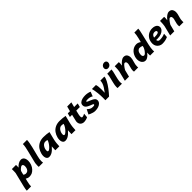

<svg xmlns="http://www.w3.org/2000/svg" viewBox="579 -3004 5460 5460"><g transform="rotate(-45 3309.5 -273.5)"><path d="M315.9 -453.1Q315.9 -418 312.5 -390.6Q356.4 -443.8 410.4 -475.1Q464.4 -506.3 517.6 -506.3Q557.1 -506.3 586.2 -484.4Q615.2 -462.4 630.4 -423.8Q645.5 -385.3 645.5 -335.9Q645.5 -260.7 619.6 -194.1Q593.8 -127.4 548.8 -78.4Q503.9 -29.3 448.2 -4.9Q393.6 12.2 355.5 12.2Q320.3 12.2 293.2 3.4Q266.1 -5.4 233.4 -24.4L211.4 64.5Q197.8 121.6 191.7 162.8Q185.5 204.1 185.5 238.3H13.7Q13.7 210.9 20.3 174.1Q26.9 137.2 38.1 89.4L144 -340.8Q146 -349.6 147 -390.6Q147.9 -431.6 147.9 -466.8V-496.6H313.5Q315.9 -476.1 315.9 -453.1ZM335.4 -122.1Q377.4 -122.1 404.3 -138.2Q437.5 -158.7 454.3 -200.2Q471.2 -241.7 471.2 -290.5Q471.2 -325.7 457.8 -347.7Q444.3 -369.6 421.4 -369.6Q403.3 -369.6 377.2 -354Q351.1 -338.4 327.4 -314.2Q303.7 -290 293 -266.1L266.1 -158.7Q265.6 -152.3 277.3 -143.6Q289.1 -134.8 305.9 -128.4Q322.8 -122.1 335.4 -122.1Z M999.5 -531.2 929.2 -251 926.8 -241.2Q899.4 -141.6 899.4 -62Q899.4 -33.7 904.8 0H733.9Q732.9 -13.7 732.2 -31Q731.4 -48.3 731.4 -60.5Q731.4 -109.4 738.3 -146.2Q745.1 -183.1 755.9 -223.6L759.8 -237.8L832 -530.8Q850.1 -601.6 861.6 -663.1Q873 -724.6 873 -778.8H1039.1Q1039.1 -735.8 1027.1 -664.1Q1015.1 -592.3 999.5 -531.2Z M1400.9 -22Q1400.9 -71.3 1404.8 -113.8L1408.2 -150.9Q1363.8 -100.6 1327.9 -67.6Q1292 -34.7 1245.6 -11.2Q1199.2 12.2 1146 12.2Q1114.7 12.2 1091.1 -4.9Q1067.4 -22 1054.4 -53.7Q1041.5 -85.4 1041.5 -128.4Q1041.5 -169.9 1053.2 -214.8Q1074.7 -297.4 1121.3 -362.8Q1168 -428.2 1244.1 -467.3Q1320.3 -506.3 1423.8 -506.3Q1480.5 -506.3 1543.5 -500.2Q1606.4 -494.1 1648.9 -484.4L1592.3 -258.3Q1576.7 -194.8 1568.4 -122.6Q1560.1 -50.3 1560.1 0H1400.9ZM1367.7 -377Q1327.6 -377 1295.4 -350.1Q1263.2 -323.2 1243.2 -283.7Q1223.1 -244.1 1218.3 -207.5Q1215.8 -189 1215.8 -175.3Q1215.8 -125.5 1247.1 -125.5Q1275.9 -125.5 1319.6 -165.8Q1363.3 -206.1 1399.9 -260.3Q1436.5 -314.5 1444.3 -350.1L1447.3 -366.2Q1435.1 -370.1 1413.3 -373.5Q1391.6 -377 1367.7 -377Z M2050.3 -22Q2050.3 -71.3 2054.2 -113.8L2057.6 -150.9Q2013.2 -100.6 1977.3 -67.6Q1941.4 -34.7 1895 -11.2Q1848.6 12.2 1795.4 12.2Q1764.2 12.2 1740.5 -4.9Q1716.8 -22 1703.9 -53.7Q1690.9 -85.4 1690.9 -128.4Q1690.9 -169.9 1702.6 -214.8Q1724.1 -297.4 1770.8 -362.8Q1817.4 -428.2 1893.6 -467.3Q1969.7 -506.3 2073.2 -506.3Q2129.9 -506.3 2192.9 -500.2Q2255.9 -494.1 2298.3 -484.4L2241.7 -258.3Q2226.1 -194.8 2217.8 -122.6Q2209.5 -50.3 2209.5 0H2050.3ZM2017.1 -377Q1977.1 -377 1944.8 -350.1Q1912.6 -323.2 1892.6 -283.7Q1872.6 -244.1 1867.7 -207.5Q1865.2 -189 1865.2 -175.3Q1865.2 -125.5 1896.5 -125.5Q1925.3 -125.5 1969 -165.8Q2012.7 -206.1 2049.3 -260.3Q2085.9 -314.5 2093.8 -350.1L2096.7 -366.2Q2084.5 -370.1 2062.7 -373.5Q2041 -377 2017.1 -377Z M2552.7 12.2Q2507.3 12.2 2472.4 -6.1Q2437.5 -24.4 2418.2 -58.1Q2398.9 -91.8 2398.9 -136.7Q2398.9 -150.9 2401.4 -168.9Q2407.2 -209 2450.2 -377.4H2363.3L2392.6 -492.2H2480L2519 -642.6H2686.5L2647.9 -492.2H2792L2763.2 -377.4H2618.7Q2587.9 -255.4 2585 -231.4Q2580.6 -205.6 2580.6 -178.2Q2580.6 -149.9 2588.4 -136.2Q2596.2 -122.6 2614.7 -122.6Q2630.9 -122.6 2656 -131.1Q2681.2 -139.6 2714.4 -157.7L2702.6 -27.8Q2665 -7.3 2624.3 2.4Q2583.5 12.2 2552.7 12.2Z M3074.2 -377Q3043.5 -377 3022.7 -372.3Q3002 -367.7 3002 -359.4Q3002 -345.7 3028.3 -331.1Q3054.7 -316.4 3111.8 -295.4Q3188.5 -265.6 3222.7 -233.4Q3256.8 -201.2 3256.8 -156.7Q3256.8 -105 3222.7 -66.7Q3188.5 -28.3 3129.2 -8.1Q3069.8 12.2 2996.6 12.2Q2958.5 12.2 2916 0.5Q2873.5 -11.2 2838.9 -26.6Q2804.2 -42 2785.6 -53.7L2858.4 -196.3Q2891.6 -161.1 2931.4 -139.2Q2971.2 -117.2 3023.4 -117.2Q3052.2 -117.2 3068.1 -119.4Q3084 -121.6 3092 -128.2Q3100.1 -134.8 3100.1 -147.9Q3100.1 -156.2 3094 -161.6Q3087.9 -167 3071.5 -173.8Q3055.2 -180.7 3005.9 -199.7Q2951.7 -221.7 2918.2 -243.4Q2884.8 -265.1 2868.2 -292Q2851.6 -318.8 2851.6 -354.5Q2851.6 -410.6 2890.1 -444.6Q2928.7 -478.5 2985.6 -492.4Q3042.5 -506.3 3104 -506.3Q3157.7 -506.3 3208.7 -495.1Q3259.8 -483.9 3288.6 -468.3L3235.4 -332.5Q3207.5 -353.5 3167 -365.2Q3126.5 -377 3074.2 -377Z M3560.5 0H3413.1Q3414.6 -46.9 3414.6 -98.1Q3414.6 -195.8 3404.1 -293.7Q3393.6 -391.6 3368.7 -496.6H3528.8Q3541.5 -461.4 3547.1 -406.2Q3552.7 -351.1 3552.7 -287.6Q3552.7 -231.9 3549.8 -162.6Q3607.9 -240.7 3640.9 -294.2Q3673.8 -347.7 3690.4 -396.2Q3707 -444.8 3707 -496.6H3868.2Q3868.2 -439.5 3821.8 -352.3Q3775.4 -265.1 3705.1 -172.6Q3634.8 -80.1 3560.5 0Z M4148.4 -784.7Q4185.5 -784.7 4208 -762.7Q4230.5 -740.7 4230.5 -706.1Q4230.5 -673.8 4214.8 -646.7Q4199.2 -619.6 4171.6 -603.8Q4144 -587.9 4109.9 -587.9Q4073.2 -587.9 4050.3 -610.6Q4027.3 -633.3 4027.3 -668.9Q4027.3 -700.7 4043.5 -727.3Q4059.6 -753.9 4087.2 -769.3Q4114.7 -784.7 4148.4 -784.7ZM4125.5 -340.8Q4111.8 -288.1 4107.9 -270L4085.9 -175.3Q4072.3 -108.9 4072.3 -58.1Q4072.3 -24.9 4079.1 0H3903.8Q3900.4 -20 3900.4 -43.5Q3900.4 -80.1 3906.5 -115.2Q3912.6 -150.4 3921.9 -190.9L3940.9 -270.5L3951.7 -313.5Q3967.8 -375 3976.1 -416.5Q3984.4 -458 3984.4 -496.6H4153.8Q4152.3 -458 4145.5 -424.3Q4138.7 -390.6 4125.5 -340.8Z M4559.1 -52.2Q4559.1 -79.1 4564 -100.6Q4572.3 -150.4 4590.3 -207Q4599.1 -237.8 4602.8 -253.7Q4606.4 -269.5 4606.4 -287.1Q4606.4 -325.7 4594 -344.7Q4581.5 -363.8 4551.8 -363.8Q4526.9 -363.8 4486.8 -315.4Q4446.8 -267.1 4415 -209L4362.3 0H4196.3L4271 -301.8Q4276.9 -325.2 4280.5 -378.4Q4284.2 -431.6 4284.2 -470.2V-496.6H4449.2Q4451.7 -479 4451.7 -447.8Q4451.7 -440.4 4450.2 -427Q4448.7 -413.6 4447.3 -400.4Q4446.3 -390.1 4445.1 -380.9Q4443.8 -371.6 4443.4 -363.3Q4496.1 -431.2 4549.1 -468.8Q4602.1 -506.3 4649.4 -506.3Q4721.2 -506.3 4753.2 -460.7Q4785.2 -415 4785.2 -347.7Q4785.2 -317.9 4778.3 -285.9Q4771.5 -253.9 4757.3 -204.6Q4750.5 -180.7 4743.9 -155Q4737.3 -129.4 4733.4 -107.9Q4728.5 -84.5 4728.5 -40Q4728.5 -22.9 4731 0H4563Q4559.1 -21 4559.1 -52.2Z M5479.5 -585.9 5401.4 -253.9Q5372.1 -128.4 5372.1 -52.2Q5372.1 -14.2 5374.5 0H5210.4Q5210.4 -19.5 5210 -31.2L5209.5 -78.6Q5209.5 -94.7 5210.4 -118.2Q5191.4 -90.8 5161.6 -60.8Q5131.8 -30.8 5095.5 -9.3Q5059.1 12.2 5023.9 12.2Q4976.1 12.2 4941.4 -13.7Q4906.7 -39.6 4888.4 -84.2Q4870.1 -128.9 4870.1 -183.6Q4870.1 -231.4 4885.5 -282Q4900.9 -332.5 4931.2 -378.2Q4961.4 -423.8 5004.4 -455.1Q5075.2 -506.3 5165.5 -506.3Q5196.8 -506.3 5231.9 -492.7Q5267.1 -479 5293.9 -456.5L5324.2 -573.7Q5356 -700.7 5356 -778.8H5513.7Q5513.7 -747.6 5505.9 -706.8Q5498 -666 5479.5 -585.9ZM5149.9 -366.2Q5130.4 -366.2 5113 -357.2Q5095.7 -348.1 5082.5 -333.5Q5059.6 -309.1 5048.6 -271.2Q5037.6 -233.4 5037.6 -195.8Q5037.6 -161.1 5053 -140.9Q5068.4 -120.6 5097.2 -120.6Q5119.6 -120.6 5149.2 -149.4Q5178.7 -178.2 5204.1 -216.1Q5229.5 -253.9 5237.8 -276.9L5255.9 -340.8Q5227.1 -355.5 5204.3 -360.8Q5181.6 -366.2 5149.9 -366.2Z M5696.3 12.2Q5648.4 12.2 5602.1 -12.5Q5555.7 -37.1 5525.9 -83.7Q5496.1 -130.4 5496.1 -191.9Q5496.1 -291 5538.3 -362.3Q5580.6 -433.6 5648.9 -470Q5717.3 -506.3 5794.9 -506.3Q5851.6 -506.3 5894.5 -490.5Q5937.5 -474.6 5961.4 -444.3Q5985.4 -414.1 5985.4 -372.6Q5985.4 -323.7 5950.4 -281.5Q5915.5 -239.3 5850.3 -213.9Q5785.2 -188.5 5698.2 -188.5Q5671.4 -188.5 5644.5 -190.4Q5653.3 -117.2 5724.1 -117.2Q5777.8 -117.2 5825.9 -126.2Q5874 -135.3 5930.2 -158.7L5920.9 -33.2Q5852.5 -5.4 5805.2 3.4Q5757.8 12.2 5696.3 12.2ZM5678.7 -279.8Q5739.7 -279.8 5775.1 -286.9Q5810.5 -293.9 5825.4 -307.1Q5840.3 -320.3 5840.3 -340.8Q5840.3 -362.3 5821.5 -373.8Q5802.7 -385.3 5766.1 -385.3Q5725.1 -385.3 5694.3 -359.1Q5663.6 -333 5650.9 -280.8Q5669.4 -279.8 5678.7 -279.8Z M6380.9 -52.2Q6380.9 -79.1 6385.7 -100.6Q6394 -150.4 6412.1 -207Q6420.9 -237.8 6424.6 -253.7Q6428.2 -269.5 6428.2 -287.1Q6428.2 -325.7 6415.8 -344.7Q6403.3 -363.8 6373.5 -363.8Q6348.6 -363.8 6308.6 -315.4Q6268.6 -267.1 6236.8 -209L6184.1 0H6018.1L6092.8 -301.8Q6098.6 -325.2 6102.3 -378.4Q6106 -431.6 6106 -470.2V-496.6H6271Q6273.4 -479 6273.4 -447.8Q6273.4 -440.4 6272 -427Q6270.5 -413.6 6269 -400.4Q6268.1 -390.1 6266.8 -380.9Q6265.6 -371.6 6265.1 -363.3Q6317.9 -431.2 6370.8 -468.8Q6423.8 -506.3 6471.2 -506.3Q6543 -506.3 6575 -460.7Q6606.9 -415 6606.9 -347.7Q6606.9 -317.9 6600.1 -285.9Q6593.3 -253.9 6579.1 -204.6Q6572.3 -180.7 6565.7 -155Q6559.1 -129.4 6555.2 -107.9Q6550.3 -84.5 6550.3 -40Q6550.3 -22.9 6552.7 0H6384.8Q6380.9 -21 6380.9 -52.2Z"/></g></svg>

Font: Lesson One Extra
Style: Italic
Weight: 800
Italic angle: -14°
Designer: But Ko, Victor Gaultney, Annie Olsen, Julie Remington, Don Collingsworth, Eric Hays, Becca Hirsbrunner
Version: Version 1.100